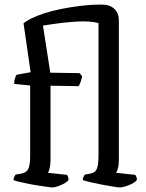

<svg xmlns="http://www.w3.org/2000/svg" viewBox="-20 -820 638 840"><path d="M209 0Q203 0 186.5 -2.5Q170 -5 149 -8Q128 -11 106.5 -15.5Q85 -20 67 -24Q49 -28 39 -32Q39 -39 42.5 -46Q46 -53 48 -56L76 -61Q93 -64 102.5 -79Q112 -94 112 -139V-446L42 -453Q42 -468 46 -479Q50 -490 53 -493L114 -504L83 -718Q94 -728 117.5 -739.5Q141 -751 174.5 -762Q208 -773 248.5 -781Q289 -789 333.5 -794.5Q378 -800 424 -800Q460 -800 480 -781.5Q500 -763 500 -730V-120Q500 -100 496 -84.5Q492 -69 488 -64L572 -55Q574 -52 576.5 -46.5Q579 -41 579 -33Q574 -25 560 -17.5Q546 -10 530.5 -5Q515 0 506 0Q498 0 476 -3.5Q454 -7 427.5 -12Q401 -17 377.5 -22.5Q354 -28 342 -32Q342 -39 345 -45.5Q348 -52 351 -56L377 -61Q387 -63 394.5 -68.5Q402 -74 406.5 -90.5Q411 -107 411 -139V-719Q376 -729 314.5 -725.5Q253 -722 168 -708L200 -502L328 -500L339 -487Q338 -477 333.5 -464Q329 -451 324 -443L201 -445V-120Q201 -100 197.5 -85Q194 -70 190 -64L273 -55Q275 -53 277.5 -47Q280 -41 280 -33Q275 -25 261.5 -17.5Q248 -10 233 -5Q218 0 209 0Z"/></svg>

Font: Texturina 12pt
Style: Regular
Weight: 400
Designer: Guillermo Torres Carreño
Foundry: Omnibus-Type
Version: Version 1.002